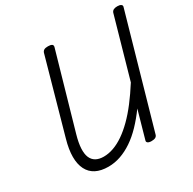

<svg xmlns="http://www.w3.org/2000/svg" viewBox="-215 -1236 1481 1475"><g transform="rotate(-30 525.0 -498.0)"><path d="M336 19Q270 19 225.5 -4Q181 -27 158 -72.5Q135 -118 135 -183Q135 -248 159 -332L343 -988Q348 -1002 359.5 -1008.5Q371 -1015 394 -1015Q417 -1015 428 -1008Q439 -1001 435 -985L245 -322Q226 -256 223.5 -207.5Q221 -159 234 -128Q247 -97 274.5 -81.5Q302 -66 343 -66Q386 -66 431 -82Q476 -98 522 -129.5Q568 -161 615.5 -208Q663 -255 710.5 -317Q758 -379 807 -456L958 -988Q963 -1002 975.5 -1008.5Q988 -1015 1009 -1015Q1031 -1015 1042 -1007Q1053 -999 1048 -985L771 -13Q767 1 754.5 7.5Q742 14 720 14Q698 14 687.5 6Q677 -2 681 -14L750 -258Q702 -192 652 -140Q602 -88 550 -53Q498 -18 444.5 0.5Q391 19 336 19Z"/></g></svg>

Font: Playwrite AU NSW
Style: Regular
Weight: 400
Designer: Veronika Burian, José Scaglione
Foundry: TypeTogether
Version: Version 1.002